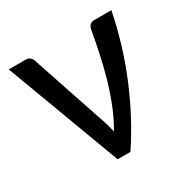

<svg xmlns="http://www.w3.org/2000/svg" viewBox="-117 -586 682 693"><g transform="rotate(-30 224.5 -239.0)"><path d="M432.1 -477.5Q405.3 -344.2 354.5 -222.9Q303.7 -101.6 235.8 0H182.6L4.4 -477.5H75.2Q85 -477.5 91.8 -472.2Q98.6 -466.8 101.1 -460L203.6 -154.3Q209.5 -138.7 213.6 -123.8Q217.8 -108.9 221.2 -93.8Q243.2 -130.9 260.5 -173.8Q277.8 -216.8 291.3 -262.7Q304.7 -308.6 314.9 -356.4Q325.2 -404.3 333.5 -451.2Q335.9 -465.8 343.3 -471.7Q350.6 -477.5 359.9 -477.5Z"/></g></svg>

Font: Carlito
Style: Regular
Weight: 400
Designer: Lukasz Dziedzic
Foundry: tyPoland Lukasz Dziedzic
Version: Version 1.103; Beta1; all basic design good, some composites